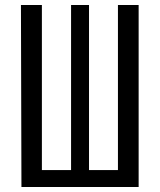

<svg xmlns="http://www.w3.org/2000/svg" viewBox="-20 -750 640 770"><path d="M66 0 64 -730H148V-68H265V-730H337V-68H453V-730H536V0Z"/></svg>

Font: JetBrainsMono NF
Style: Regular
Weight: 400
Designer: Philipp Nurullin, Konstantin Bulenkov
Foundry: JetBrains
Version: Version 2.251; ttfautohint (v1.8.3);Nerd Fonts 2.2.2